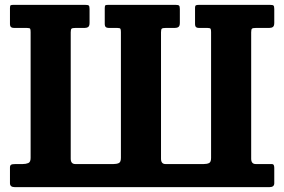

<svg xmlns="http://www.w3.org/2000/svg" viewBox="-20 -770 1170 790"><path d="M271 -637V-117Q271 -95 290 -95H447Q460 -95 468.8 -99Q477.5 -103 477.5 -120V-638Q477.5 -648 475.5 -651.5Q473.5 -655 463 -655H428Q411 -655 411 -670V-737Q411 -747 414.2 -748.5Q417.5 -750 426 -750H702Q713 -750 716.5 -747.2Q720 -744.5 720 -733V-676Q720 -663 714.2 -659Q708.5 -655 699 -655H661.5Q649.5 -655 646 -652.2Q642.5 -649.5 642.5 -637V-117Q642.5 -95 661 -95H818Q831.5 -95 840 -99Q848.5 -103 848.5 -120V-638Q848.5 -648 846.5 -651.5Q844.5 -655 834 -655H798.5Q782.5 -655 782.5 -670V-737Q782.5 -747 786.8 -748.5Q791 -750 800 -750H1090.5Q1102 -750 1105.2 -747.2Q1108.5 -744.5 1108.5 -733V-676Q1108.5 -663 1102.8 -659Q1097 -655 1087.5 -655H1032.5Q1020.5 -655 1017 -652.2Q1013.5 -649.5 1013.5 -637V-117Q1013.5 -95 1032.5 -95H1097.5Q1104.5 -95 1106.5 -90.5Q1108.5 -86 1108.5 -79V-16Q1108.5 0 1088.5 0H41Q21 0 21 -16V-81Q21 -89 25.5 -92Q30 -95 44 -95H73.5Q86.5 -95 96.2 -99Q106 -103 106 -120V-638Q106 -648 104.2 -651.5Q102.5 -655 91 -655H38Q21 -655 21 -670V-737Q21 -747 24.2 -748.5Q27.5 -750 36 -750H330.5Q342 -750 345.2 -747.2Q348.5 -744.5 348.5 -733V-676Q348.5 -663 342.8 -659Q337 -655 328 -655H290Q278 -655 274.5 -652.2Q271 -649.5 271 -637Z"/></svg>

Font: Besley* Narrow
Style: Bold
Weight: 700
Width: 4
Designer: Owen Earl
Foundry: indestructible type*
Version: Version 3.000; ttfautohint (v1.8.3)